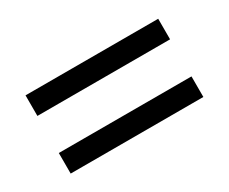

<svg xmlns="http://www.w3.org/2000/svg" viewBox="-57 -639 685 574"><g transform="rotate(-30 286.0 -352.0)"><path d="M56 -416V-487H514V-416ZM56 -217V-288H514V-217Z"/></g></svg>

Font: Noto Sans Medefaidrin
Style: Regular
Weight: 400
Designer: Dalton Maag Ltd
Foundry: Dalton Maag Ltd
Version: Version 1.002; ttfautohint (v1.8.4.7-5d5b)